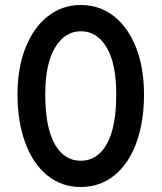

<svg xmlns="http://www.w3.org/2000/svg" viewBox="-20 -734 646 768"><path d="M50 -356Q50 -462 82 -543Q114 -624 171.5 -669Q229 -714 303 -714Q379 -714 436 -669Q493 -624 524.5 -543Q556 -462 556 -356Q556 -247 525.5 -163Q495 -79 437.5 -32.5Q380 14 303 14Q226 14 169 -32.5Q112 -79 81 -163Q50 -247 50 -356ZM445 -356Q445 -480 406.5 -544.5Q368 -609 303 -609Q240 -609 200.5 -544Q161 -479 161 -356Q161 -226 198.5 -158.5Q236 -91 303 -91Q370 -91 407.5 -158.5Q445 -226 445 -356Z"/></svg>

Font: Cabin Condensed Medium
Style: Regular
Weight: 500
Width: 3
Version: Version 2.001